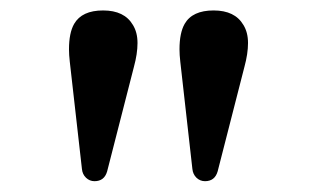

<svg xmlns="http://www.w3.org/2000/svg" viewBox="-20 -762 595 364"><path d="M110.8 -418.5ZM112.3 -645Q110.8 -658.2 110.8 -668.5Q110.8 -699.7 120.6 -716.8Q135.3 -742.2 175.5 -742.2Q215.8 -742.2 231.9 -714.8Q240.7 -700.7 240.7 -680.4Q240.7 -660.2 233.9 -635.3L183.1 -437Q177.7 -418.5 159.2 -418.5Q149.9 -418.5 143.1 -425Q136.2 -431.6 135.3 -441.9ZM321.8 -645Q320.3 -658.2 320.3 -668.5Q320.3 -699.7 330.1 -716.8Q344.7 -742.2 385 -742.2Q425.3 -742.2 441.4 -714.8Q450.2 -700.7 450.2 -680.4Q450.2 -660.2 443.4 -635.3L392.6 -437Q387.2 -418.5 368.7 -418.5Q359.4 -418.5 352.5 -425Q345.7 -431.6 344.7 -441.9Z"/></svg>

Font: Arbutus Slab
Style: Regular
Weight: 400
Version: Version 1.002; ttfautohint (v0.92) -l 10 -r 16 -G 200 -x 7 -